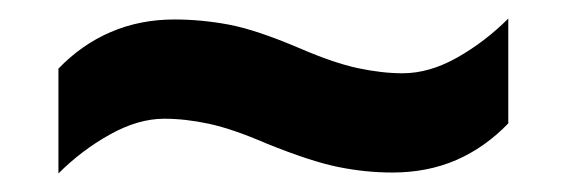

<svg xmlns="http://www.w3.org/2000/svg" viewBox="-20 -456 612 207"><path d="M268 -301Q231 -317 205.5 -322.5Q180 -328 157 -328Q129 -328 98.5 -311Q68 -294 43 -269V-382Q68 -408 99.5 -421.5Q131 -435 168 -435Q197 -435 226.5 -429.5Q256 -424 303 -404Q340 -388 366 -382.5Q392 -377 414 -377Q443 -377 473 -394Q503 -411 528 -436V-323Q503 -297 472 -283.5Q441 -270 403 -270Q374 -270 344.5 -276Q315 -282 268 -301Z"/></svg>

Font: Noto Sans Thai
Style: Bold
Weight: 700
Designer: Monotype Design Team
Foundry: Monotype Imaging Inc.
Version: Version 2.001